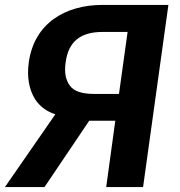

<svg xmlns="http://www.w3.org/2000/svg" viewBox="-40 -761 732 781"><path d="M645 -741H377C225 -741 99 -666 77 -507C69 -447 78 -397 103 -357C122 -328 149 -308 185 -296L-20 0H141L323 -270H429L392 0H542ZM342 -379C293 -379 260 -390 244 -413C227 -436 221 -467 227 -507C238 -594 290 -631 376 -631H479L444 -379Z"/></svg>

Font: Cheyenne Sans
Style: Bold Italic
Weight: 700
Italic angle: -8.13011°
Designer: The Public Sans project authors (U.S. Web Design System), Libre Franklin designed by Pablo Impallari and Rodrigo Fuenzal
Foundry: The Cheyenne Sans Project Authors
Version: Version 2.007